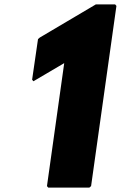

<svg xmlns="http://www.w3.org/2000/svg" viewBox="-20 -852 553 879"><path d="M127 -487 133 -480 274 -563 195 0 201 7H389L397 0L513 -825L507 -832H419L162 -680L154 -673Z"/></svg>

Font: Hussar Woodtype
Style: BlkObl
Weight: 900
Foundry: Cannot Into Space Fonts
Version: Version 1.07